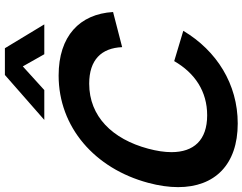

<svg xmlns="http://www.w3.org/2000/svg" viewBox="-144 -874 1015 804"><g transform="rotate(-90 364.0 -472.5)"><path d="M263.4 -795H388.4L487.5 -885L538.4 -795H663.4L563.6 -960H451.6ZM248.4 15C413.4 15 553 -73 636.5 -213L509.6 -251C459.3 -164 382.7 -113 282.7 -113C178.3 -113 128.4 -169.3 128.4 -262.5C128.4 -291.6 133.3 -324.3 142.9 -360C183 -510 278 -607 415 -607C515 -607 564.4 -556 568.1 -469L715.2 -507C706.8 -647 614.3 -735 449.3 -735C233.3 -735 59.9 -584 -0.1 -360C-12.2 -315.1 -18.1 -273.1 -18.1 -234.7C-18.1 -81.5 75.7 15 248.4 15Z"/></g></svg>

Font: Manrope
Style: ExtraBoldItalic
Weight: 800
Italic angle: -15°
Designer: Mikhail Sharanda
Foundry: Mikhail Sharanda
Version: Version 4.502;hotconv 1.0.109;makeotfexe 2.5.65596